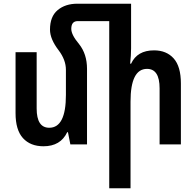

<svg xmlns="http://www.w3.org/2000/svg" viewBox="-20 -780 1061 1037"><path d="M250 -620Q250 -569 297 -508Q336 -456 336 -403V-267Q336 -90 246 -90Q178 -90 178 -194V-498H64V-169Q64 -78 104 -34Q144 10 215 10Q307 10 343 -66H347L360 0H450V-408Q450 -488 407 -542Q365 -592 365 -624Q365 -666 400 -666H570V237H685V-231Q685 -408 774 -408Q842 -408 842 -303V0H957V-329Q957 -421 918 -464.5Q879 -508 812 -508Q721 -508 688 -436H683Q688 -483 688 -519V-760H398Q333 -760 291.5 -725.5Q250 -691 250 -620Z"/></svg>

Font: Noto Sans Armenian Condensed Semi
Style: Regular
Weight: 600
Width: 3
Designer: Monotype Design Team
Foundry: Monotype Imaging Inc.
Version: Version 1.901